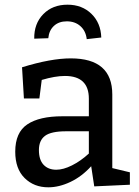

<svg xmlns="http://www.w3.org/2000/svg" viewBox="-20 -789 591 819"><path d="M459 -72 534 -54V-1L382 6L369 -80Q329 -36 280.5 -13Q232 10 186 10Q125 10 85 -29.5Q45 -69 45 -142Q45 -224 96.5 -258.5Q148 -293 246 -293H359V-368Q359 -465 257 -465Q215 -465 158 -448L148 -369H82L74 -502Q197 -540 282 -540Q459 -540 459 -386ZM220 -65Q250 -65 287 -83.5Q324 -102 359 -134V-229H262Q198 -229 172 -209.5Q146 -190 146 -149Q146 -107 166 -86Q186 -65 220 -65ZM412 -629 350 -622Q346 -657 323 -677.5Q300 -698 265 -698Q231 -698 210 -678.5Q189 -659 186 -626L126 -624Q125 -688 164.5 -728.5Q204 -769 268 -769Q330 -769 370 -730Q410 -691 412 -629Z"/></svg>

Font: Bitter Pro Medium
Style: Regular
Weight: 500
Designer: Sol Matas, and Bitter project Authors
Foundry: Sol Matas
Version: Version 1.010